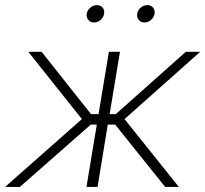

<svg xmlns="http://www.w3.org/2000/svg" viewBox="-39 -741 813 761"><path d="M-19 0 285.6 -269 73.2 -535.6H126L321.8 -288.6H351.6L392.6 -535.6H436.5L395.5 -288.6H419.9L697.3 -535.6H754.4L454.6 -269L669.9 0H615.7L417.5 -247.1H388.2L347.7 0H303.7L344.7 -247.1H320.8L39.6 0ZM533.7 -651.9Q519 -651.9 510.7 -662.1Q502.4 -672.4 504.9 -686.5Q506.8 -700.7 518.8 -710.7Q530.8 -720.7 544.9 -720.7Q559.6 -720.7 567.6 -710.9Q575.7 -701.2 573.7 -686.5Q571.3 -672.4 559.6 -662.1Q547.9 -651.9 533.7 -651.9ZM333.5 -651.9Q319.3 -651.9 311 -662.1Q302.7 -672.4 304.7 -686.5Q307.1 -700.7 319.1 -710.7Q331.1 -720.7 345.2 -720.7Q359.4 -720.7 367.7 -710.9Q376 -701.2 373.5 -686.5Q371.6 -672.4 359.6 -662.1Q347.7 -651.9 333.5 -651.9Z"/></svg>

Font: Inter 20pt ExtraLight
Style: Italic
Weight: 250
Italic angle: -9.3988°
Version: Version 4.001;git-66647c0bb